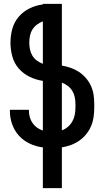

<svg xmlns="http://www.w3.org/2000/svg" viewBox="-20 -755 540 990"><path d="M201 215V5Q167 1 134.5 -14Q102 -29 78.5 -54.5Q55 -80 43 -113.5Q31 -147 31 -182Q31 -184 31 -186Q31 -188 32 -189H129V-185Q129 -168 133.5 -151.5Q138 -135 147.5 -121Q157 -107 171 -97Q185 -87 201 -82V-338Q166 -343 133 -359Q100 -375 76.5 -402Q53 -429 43.5 -464Q34 -499 34 -535Q34 -571 43.5 -606Q53 -641 76.5 -668.5Q100 -696 133 -712Q166 -728 201 -732V-735H299V-417Q322 -413 345 -405Q368 -397 387.5 -384Q407 -371 423 -352.5Q439 -334 449 -312Q459 -290 462.5 -266.5Q466 -243 466 -219V-200Q466 -176 462.5 -151.5Q459 -127 449.5 -104.5Q440 -82 424.5 -63Q409 -44 389 -30Q369 -16 346 -7.5Q323 1 299 5V215ZM201 -426V-645Q185 -639 170.5 -628Q156 -617 147 -602.5Q138 -588 134.5 -570.5Q131 -553 131 -535Q131 -518 134.5 -500.5Q138 -483 147 -468Q156 -453 170.5 -442.5Q185 -432 201 -426ZM299 -83Q316 -89 330 -101Q344 -113 353 -129Q362 -145 365.5 -163.5Q369 -182 369 -200V-219Q369 -237 365.5 -254Q362 -271 353 -286Q344 -301 329.5 -312Q315 -323 299 -329Z"/></svg>

Font: Moesevka
Style: Bold
Weight: 700
Monospace: yes
Designer: Belleve Invis
Foundry: Belleve Invis
Version: Version 32.5.0; ttfautohint (v1.8.4)